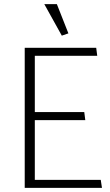

<svg xmlns="http://www.w3.org/2000/svg" viewBox="-20 -912 535 932"><path d="M475 0 469 -39H149V-329H394L389 -368H149V-641H452L447 -680H100V0ZM280 -739 312 -750 256 -892H195Z"/></svg>

Font: Catamaran Thin Thin
Style: Regular
Weight: 250
Version: Version 2.000